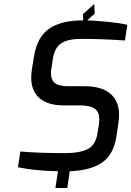

<svg xmlns="http://www.w3.org/2000/svg" viewBox="-20 -844 652 953"><path d="M236 -509Q233 -494 233 -481Q233 -446 253.5 -431Q274 -416 318 -416H400Q484 -416 527.5 -379Q571 -342 571 -275Q571 -258 568 -235L558 -167Q544 -78 488 -38Q432 2 326 6L314 89H255L268 6Q211 5 157.5 -0.5Q104 -6 69 -14L81 -92Q172 -84 303 -84Q378 -84 417 -105Q456 -126 464 -184L471 -225Q473 -245 473 -252Q473 -288 450 -304.5Q427 -321 375 -321H295Q218 -321 176.5 -356.5Q135 -392 135 -458Q135 -477 138 -498L148 -560Q164 -661 224.5 -702Q285 -743 392 -743H393L392 -774L448 -824L450 -776L413 -743Q460 -741 516 -735.5Q572 -730 612 -721L600 -643Q491 -651 382 -651Q318 -651 284.5 -629.5Q251 -608 242 -550Z"/></svg>

Font: Exo Medium
Style: Italic
Weight: 500
Italic angle: -9°
Designer: Natanael Gama
Foundry: Natanael Gama
Version: Version 1.500; ttfautohint (v1.6)